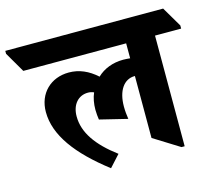

<svg xmlns="http://www.w3.org/2000/svg" viewBox="-159 -744 993 880"><g transform="rotate(-15 337.5 -303.5)"><path d="M264 19 314 -36C222 -105 173 -174 173 -251C173 -307 205 -343 251 -343C261 -343 270 -341 279 -337C269 -314 264 -287 264 -258C264 -241 266 -225 268 -211L399 -179C396 -198 394 -218 394 -239C394 -313 426 -361 478 -361H479V-67L601 9H616V-516H740V-531L684 -626H-65V-612L-9 -516H479V-445C469 -446 458 -447 446 -447C397 -447 353 -430 322 -400C282 -436 239 -455 190 -455C104 -455 42 -395 42 -307C42 -197 121 -91 264 19Z"/></g></svg>

Font: Noto Serif Devanagari SemiCondensed ExtraBold
Style: Regular
Weight: 800
Width: 4
Designer: Universal Thirst, Indian Type Foundry and the Monotype Design Team
Foundry: Monotype Imaging Inc.
Version: Version 2.004